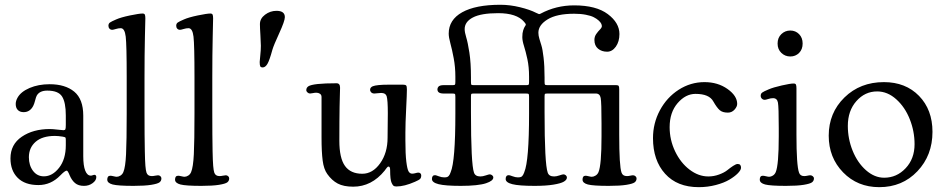

<svg xmlns="http://www.w3.org/2000/svg" viewBox="-20 -772 3968 805"><path d="M45.9 -335.9Q45.9 -348.6 53.2 -361.8Q66.9 -387.2 104 -403.1Q141.1 -418.9 188 -418.9Q253.4 -418.9 291.3 -387.7Q329.1 -356.4 329.1 -287.1V-117.2Q329.1 -77.1 337.4 -56.4Q345.7 -35.6 360.8 -35.6Q364.7 -35.6 368.9 -37.4Q373 -39.1 375 -39.1Q383.8 -39.1 383.8 -29.3Q383.8 -15.6 368.4 -4.2Q353 7.3 332 7.3Q308.6 7.3 294.7 -4.4Q280.8 -16.1 272 -37.1Q264.2 -56.6 259.8 -56.6Q252.4 -56.6 232.9 -36.6Q193.8 3.9 141.1 3.9Q84.5 3.9 54.2 -26.4Q23.9 -56.6 23.9 -107.9Q23.9 -166.5 71.3 -198.7Q118.7 -231 189 -231Q200.2 -231 221.4 -228.5Q242.7 -226.1 246.1 -226.1Q252.4 -226.1 254.2 -230.2Q255.9 -234.4 255.9 -248.5V-288.1Q255.9 -342.8 240.2 -367.4Q224.6 -392.1 178.2 -392.1Q145.5 -392.1 133.8 -370.6Q130.9 -365.2 127.2 -350.6Q123.5 -335.9 119.1 -327.6Q105.5 -301.8 79.1 -301.8Q63.5 -301.8 54.7 -310.8Q45.9 -319.8 45.9 -335.9ZM255.9 -163.1V-184.6Q255.9 -193.8 254.2 -195.6Q252.4 -197.3 242.2 -199.2Q223.6 -202.1 210 -202.1Q157.7 -202.1 129.4 -177.5Q101.1 -152.8 101.1 -112.8Q101.1 -78.6 118.4 -55.7Q135.7 -32.7 164.1 -32.7Q199.7 -32.7 227.8 -68.6Q255.9 -104.5 255.9 -163.1Z M511.2 -295.4V-450.7Q511.2 -583 507.1 -618.4Q502.9 -653.8 486.3 -653.8Q476.6 -653.8 465.6 -650.4Q454.6 -647 450.7 -647Q443.4 -647 439 -651.9Q434.6 -656.7 434.6 -664.1Q434.6 -672.9 440.9 -677.5Q447.3 -682.1 466.8 -690.4Q486.3 -699.2 525.1 -707.3Q564 -715.3 577.6 -715.3Q585 -715.3 587.2 -710.9Q589.4 -706.5 589.4 -695.3Q589.4 -691.9 587.6 -617.9Q585.9 -543.9 585.9 -446.8V-301.8Q585.9 -239.3 586.2 -209Q586.4 -178.7 587.2 -138.2Q587.9 -97.7 589.6 -77.1Q591.3 -56.6 594.2 -48.3Q599.1 -33.7 616.2 -33.7Q622.6 -33.7 630.4 -35.4Q638.2 -37.1 642.6 -37.1Q647.9 -37.1 652.3 -33.4Q656.7 -29.8 656.7 -23.9Q656.7 -13.7 648.9 -7.6Q641.1 -1.5 614.3 2.9Q587.4 7.3 540 7.3Q475.1 7.3 452.4 1.5Q429.7 -4.4 429.7 -19Q429.7 -35.2 442.9 -35.2Q447.3 -35.2 456.3 -33Q465.3 -30.8 469.2 -30.8Q477.1 -30.8 485.1 -35.9Q493.2 -41 497.1 -50.3Q505.9 -70.8 508.5 -125.5Q511.2 -180.2 511.2 -295.4Z M795.4 -295.4V-450.7Q795.4 -583 791.3 -618.4Q787.1 -653.8 770.5 -653.8Q760.7 -653.8 749.8 -650.4Q738.8 -647 734.9 -647Q727.5 -647 723.1 -651.9Q718.8 -656.7 718.8 -664.1Q718.8 -672.9 725.1 -677.5Q731.4 -682.1 751 -690.4Q770.5 -699.2 809.3 -707.3Q848.1 -715.3 861.8 -715.3Q869.1 -715.3 871.3 -710.9Q873.5 -706.5 873.5 -695.3Q873.5 -691.9 871.8 -617.9Q870.1 -543.9 870.1 -446.8V-301.8Q870.1 -239.3 870.4 -209Q870.6 -178.7 871.3 -138.2Q872.1 -97.7 873.8 -77.1Q875.5 -56.6 878.4 -48.3Q883.3 -33.7 900.4 -33.7Q906.7 -33.7 914.6 -35.4Q922.4 -37.1 926.8 -37.1Q932.1 -37.1 936.5 -33.4Q940.9 -29.8 940.9 -23.9Q940.9 -13.7 933.1 -7.6Q925.3 -1.5 898.4 2.9Q871.6 7.3 824.2 7.3Q759.3 7.3 736.6 1.5Q713.9 -4.4 713.9 -19Q713.9 -35.2 727.1 -35.2Q731.4 -35.2 740.5 -33Q749.5 -30.8 753.4 -30.8Q761.2 -30.8 769.3 -35.9Q777.3 -41 781.2 -50.3Q790 -70.8 792.7 -125.5Q795.4 -180.2 795.4 -295.4Z M1081.5 -489.3Q1073.2 -489.3 1071 -494.4Q1068.8 -499.5 1068.8 -512.2Q1068.8 -518.1 1071.3 -539.8Q1073.7 -561.5 1073.7 -580.1Q1073.7 -593.3 1071.8 -624.5Q1069.8 -655.8 1069.8 -670.9Q1069.8 -694.3 1091.3 -710.4Q1112.8 -726.6 1139.2 -726.6Q1174.3 -726.6 1174.3 -700.2Q1174.3 -684.1 1150.9 -633.1Q1127.4 -582 1122.1 -563.5Q1109.9 -518.6 1101.1 -503.9Q1092.3 -489.3 1081.5 -489.3Z M1679.7 -216.3V-182.6Q1679.7 -126 1683.6 -94.2Q1687.5 -62.5 1693.1 -53.2Q1698.7 -43.9 1708 -43.9Q1714.8 -43.9 1722.2 -46.1Q1729.5 -48.3 1733.9 -48.3Q1739.7 -48.3 1742.9 -44.9Q1746.1 -41.5 1746.1 -36.6Q1746.1 -26.9 1741.5 -22Q1736.8 -17.1 1719.7 -9.8Q1675.3 9.8 1642.1 9.8Q1633.8 9.8 1630.1 7.1Q1626.5 4.4 1622.1 -4.9Q1615.7 -17.6 1615.7 -59.6Q1615.7 -73.7 1608.9 -73.7Q1607.4 -73.7 1606.2 -73Q1605 -72.3 1603.5 -70.6Q1602.1 -68.8 1600.6 -67.1Q1599.1 -65.4 1596.9 -62.3Q1594.7 -59.1 1592.8 -56.6Q1538.1 10.7 1460.9 10.7Q1420.9 10.7 1396 -2.4Q1371.1 -15.6 1352.1 -42.5Q1337.4 -63 1332.8 -99.1Q1328.1 -135.3 1328.1 -194.8V-365.2Q1328.1 -374.5 1321.5 -378.9Q1314.9 -383.3 1306.2 -383.3Q1299.8 -383.3 1292 -381.6Q1284.2 -379.9 1279.8 -379.9Q1274.4 -379.9 1269.3 -384.3Q1264.2 -388.7 1264.2 -394Q1264.2 -404.3 1272.9 -410.2Q1292.5 -422.9 1391.1 -422.9Q1405.8 -422.9 1405.8 -404.3Q1405.8 -402.8 1405.5 -393.1Q1405.3 -383.3 1404.8 -366Q1404.3 -348.6 1403.8 -324.5Q1403.3 -300.3 1403.1 -262.5Q1402.8 -224.6 1402.8 -181.6Q1402.8 -109.4 1426.3 -76.4Q1449.7 -43.5 1499 -43.5Q1542.5 -43.5 1573.7 -87.2Q1605 -130.9 1605 -194.8Q1605 -209 1605.5 -244.4Q1606 -279.8 1606 -297.4Q1606 -352.5 1601.1 -368.7Q1596.7 -382.3 1578.1 -382.3Q1571.8 -382.3 1563 -381.1Q1554.2 -379.9 1549.8 -379.9Q1541.5 -379.9 1536.6 -384.5Q1531.7 -389.2 1531.7 -395.5Q1531.7 -405.3 1542.5 -410.2Q1559.1 -417 1609.9 -417H1669.9Q1679.7 -417 1682.9 -413.6Q1686 -410.2 1686 -397Q1686 -377.9 1682.9 -315.9Q1679.7 -253.9 1679.7 -216.3Z M2502 -200.7V-253.9Q2502 -342.8 2498.5 -361.3Q2495.1 -379.9 2478 -379.9H2277.3Q2266.6 -379.9 2264.9 -378.4Q2263.2 -377 2263.2 -366.7V-301.8Q2263.2 -85 2276.4 -48.3Q2281.7 -32.2 2303.2 -32.2Q2313 -32.2 2325.7 -36.6Q2338.4 -41 2342.3 -41Q2347.7 -41 2352.3 -37.1Q2356.9 -33.2 2356.9 -27.8Q2356.9 -18.1 2344.2 -10.5Q2331.5 -2.9 2300 2.2Q2268.6 7.3 2221.2 7.3Q2155.8 7.3 2127.9 0.2Q2100.1 -6.8 2100.1 -21.5Q2100.1 -37.6 2113.3 -37.6Q2116.7 -37.6 2128.9 -33Q2141.1 -28.3 2151.4 -28.3Q2163.6 -28.3 2168.5 -32.7Q2173.3 -37.1 2177.2 -47.4Q2177.7 -49.3 2178.2 -50.3Q2198.2 -97.7 2198.2 -295.4V-365.7Q2198.2 -376.5 2196.3 -378.2Q2194.3 -379.9 2183.1 -379.9H1968.3Q1958 -379.9 1956.3 -378.4Q1954.6 -377 1954.6 -366.7V-301.8Q1954.6 -83.5 1967.3 -48.3Q1972.7 -32.2 1994.1 -32.2Q2003.9 -32.2 2016.8 -36.6Q2029.8 -41 2033.2 -41Q2038.6 -41 2043.5 -37.1Q2048.3 -33.2 2048.3 -27.8Q2048.3 -21 2040.8 -14.9Q2033.2 -8.8 2017.8 -3.7Q2002.4 1.5 1975.3 4.4Q1948.2 7.3 1912.1 7.3Q1846.7 7.3 1818.8 0.2Q1791 -6.8 1791 -21.5Q1791 -37.6 1804.2 -37.6Q1807.1 -37.6 1819.3 -33Q1831.5 -28.3 1842.3 -28.3Q1849.1 -28.3 1853.8 -29.5Q1858.4 -30.8 1861.6 -34.7Q1864.7 -38.6 1865.7 -40.8Q1866.7 -43 1869.6 -50.3Q1889.2 -96.2 1889.2 -295.4V-365.7Q1889.2 -376.5 1887.2 -378.2Q1885.3 -379.9 1874 -379.9H1839.4Q1814 -379.9 1814 -397.5Q1814 -403.3 1817.9 -408.2Q1823.7 -415 1839.4 -415H1877Q1885.7 -415 1887.5 -417Q1889.2 -418.9 1889.2 -429.7V-450.7Q1889.2 -491.2 1882.3 -527.6Q1875.5 -564 1868.4 -589.8Q1861.3 -615.7 1861.3 -630.9Q1861.3 -689 1917.7 -720.5Q1974.1 -752 2078.1 -752Q2118.2 -752 2160.2 -741.7Q2202.1 -731.4 2227.5 -718.3Q2238.3 -712.9 2239.7 -712.9Q2243.2 -712.9 2246.6 -714.8Q2311.5 -749.5 2387.2 -749.5Q2479.5 -749.5 2528.3 -712.9Q2577.1 -676.3 2577.1 -629.4Q2577.1 -597.7 2562 -576.4Q2546.9 -555.2 2525.4 -555.2Q2502.9 -555.2 2487.5 -567.9Q2472.2 -580.6 2472.2 -604.5Q2472.2 -618.7 2480 -629.6Q2487.8 -640.6 2495.6 -648.4Q2503.4 -656.2 2503.4 -662.6Q2503.4 -667 2500.7 -672.9Q2498 -678.7 2490 -686Q2481.9 -693.4 2469.7 -699.7Q2457.5 -706.1 2436 -710.2Q2414.6 -714.4 2387.2 -714.4Q2314.5 -714.4 2275.9 -690.7Q2237.3 -667 2237.3 -634.8Q2237.3 -623 2241.5 -609.1Q2245.6 -595.2 2250.2 -580.6Q2254.9 -565.9 2259 -530.8Q2263.2 -495.6 2263.2 -446.8V-430.7Q2263.2 -418.9 2264.9 -417Q2266.6 -415 2276.4 -415H2564Q2571.8 -415 2574 -411.6Q2576.2 -408.2 2576.2 -397.5V-207Q2576.2 -75.2 2585.9 -48.3Q2590.8 -33.7 2608.4 -33.7Q2614.7 -33.7 2622.3 -35.4Q2629.9 -37.1 2634.3 -37.1Q2639.6 -37.1 2644.3 -33.2Q2648.9 -29.3 2648.9 -23.9Q2648.9 -13.7 2641.1 -7.6Q2633.3 -1.5 2606.4 2.9Q2579.6 7.3 2532.2 7.3Q2467.3 7.3 2444.8 1.5Q2422.4 -4.4 2422.4 -19Q2422.4 -35.2 2435.1 -35.2Q2439.5 -35.2 2448.2 -33Q2457 -30.8 2460.9 -30.8Q2468.8 -30.8 2477.1 -35.9Q2485.4 -41 2489.3 -50.3Q2502 -80.1 2502 -200.7ZM2186 -415Q2194.8 -415 2196.5 -417Q2198.2 -418.9 2198.2 -429.7V-450.7Q2198.2 -491.2 2191.2 -523.9Q2184.1 -556.6 2177 -578.9Q2169.9 -601.1 2169.9 -616.2Q2169.9 -633.8 2173.6 -645Q2177.2 -656.2 2180.9 -661.4Q2184.6 -666.5 2184.6 -668.9Q2184.6 -672.4 2177.2 -680.7Q2146.5 -716.8 2068.4 -716.8Q1997.1 -716.8 1962.6 -698.7Q1928.2 -680.7 1928.2 -649.9Q1928.2 -636.7 1934.8 -615.2Q1941.4 -593.8 1948 -551.5Q1954.6 -509.3 1954.6 -446.8V-430.7Q1954.6 -418.9 1956.1 -417Q1957.5 -415 1967.3 -415Z M2933.6 -427.7Q2989.7 -427.7 3030.3 -398.9Q3070.8 -370.1 3070.8 -336.4Q3070.8 -324.7 3059.6 -312.3Q3048.3 -299.8 3031.7 -299.8Q3009.3 -299.8 2997.6 -310.1Q2985.8 -320.3 2970.7 -346.7Q2953.6 -378.4 2896 -378.4Q2854.5 -378.4 2821 -339.6Q2787.6 -300.8 2787.6 -238.8Q2787.6 -185.5 2810.5 -137.5Q2833.5 -89.4 2871.1 -60.8Q2908.7 -32.2 2949.7 -32.2Q2973.1 -32.2 2994.9 -40.3Q3016.6 -48.3 3029.1 -58.3Q3041.5 -68.4 3053.7 -76.4Q3065.9 -84.5 3072.8 -84.5Q3086.9 -84.5 3086.9 -68.8Q3086.9 -59.1 3073.5 -45.4Q3060.1 -31.7 3037.8 -18.6Q3015.6 -5.4 2981.2 3.7Q2946.8 12.7 2909.7 12.7Q2819.3 12.7 2768.6 -43.5Q2717.8 -99.6 2717.8 -192.9Q2717.8 -255.4 2746.8 -309.6Q2775.9 -363.8 2825.7 -395.8Q2875.5 -427.7 2933.6 -427.7Z M3240.2 -589.4Q3240.2 -613.8 3255.9 -628.9Q3271.5 -644 3293.5 -644Q3315.4 -644 3330.3 -628.9Q3345.2 -613.8 3345.2 -589.4Q3345.2 -564.9 3330.3 -550Q3315.4 -535.2 3293.5 -535.2Q3271.5 -535.2 3255.9 -550.3Q3240.2 -565.4 3240.2 -589.4ZM3245.1 -200.7V-234.4Q3245.1 -323.2 3241.7 -341.8Q3238.3 -360.4 3221.2 -360.4Q3211.4 -360.4 3200.9 -356.9Q3190.4 -353.5 3186.5 -353.5Q3179.2 -353.5 3174.3 -358.4Q3169.4 -363.3 3169.4 -370.6Q3169.4 -379.4 3175.8 -384Q3182.1 -388.7 3202.1 -397Q3222.2 -405.8 3258.1 -413.8Q3293.9 -421.9 3307.1 -421.9Q3314.9 -421.9 3317.1 -417.5Q3319.3 -413.1 3319.3 -401.9V-207Q3319.3 -78.1 3330.1 -48.3Q3335 -33.7 3351.6 -33.7Q3357.9 -33.7 3365.5 -35.4Q3373 -37.1 3377.4 -37.1Q3382.8 -37.1 3387.7 -33.2Q3392.6 -29.3 3392.6 -23.9Q3392.6 -13.7 3384.5 -7.6Q3376.5 -1.5 3349.6 2.9Q3322.8 7.3 3275.4 7.3Q3210.4 7.3 3188 1.5Q3165.5 -4.4 3165.5 -19Q3165.5 -35.2 3178.2 -35.2Q3182.6 -35.2 3191.7 -33Q3200.7 -30.8 3204.6 -30.8Q3212.4 -30.8 3220.5 -35.9Q3228.5 -41 3232.4 -50.3Q3245.1 -80.1 3245.1 -200.7Z M3454.6 -203.1Q3454.6 -298.8 3520.5 -363.3Q3586.4 -427.7 3686 -427.7Q3776.9 -427.7 3833.3 -369.9Q3889.6 -312 3889.6 -219.2Q3889.6 -120.6 3826.4 -54Q3763.2 12.7 3666.5 12.7Q3575.2 12.7 3514.9 -49.3Q3454.6 -111.3 3454.6 -203.1ZM3687 -26.9Q3739.7 -26.9 3777.1 -66.7Q3814.5 -106.4 3814.5 -167.5Q3814.5 -221.7 3794.4 -272.2Q3774.4 -322.8 3737.8 -355.7Q3701.2 -388.7 3657.7 -388.7Q3606.4 -388.7 3570.6 -348.1Q3534.7 -307.6 3534.7 -244.1Q3534.7 -189.9 3554.9 -139.9Q3575.2 -89.8 3610.8 -58.3Q3646.5 -26.9 3687 -26.9Z"/></svg>

Font: Cooper*
Style: Regular
Weight: 400
Designer: Owen Earl
Foundry: indestructible type*
Version: Version 0.001